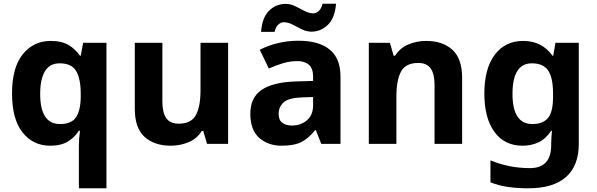

<svg xmlns="http://www.w3.org/2000/svg" viewBox="-20 -777 3224 1037"><path d="M406 11Q406 -31 412 -71H406Q385 -37 348 -13.5Q311 10 251 10Q159 10 102 -61.5Q45 -133 45 -272Q45 -412 103 -484Q161 -556 254 -556Q314 -556 351.5 -533Q389 -510 412 -476H416L429 -546H555V240H406ZM304 -107Q366 -107 390.5 -143.5Q415 -180 416 -253V-271Q416 -351 391.5 -393Q367 -435 302 -435Q249 -435 223 -392.5Q197 -350 197 -270Q197 -107 304 -107Z M1212 -546V0H1098L1078 -70H1070Q1044 -28 998.5 -9Q953 10 902 10Q814 10 761 -37.5Q708 -85 708 -190V-546H857V-227Q857 -169 878 -139Q899 -109 945 -109Q1013 -109 1038 -155.5Q1063 -202 1063 -289V-546Z M1592 -557Q1702 -557 1760.5 -509.5Q1819 -462 1819 -364V0H1715L1686 -74H1682Q1647 -30 1608 -10Q1569 10 1501 10Q1428 10 1380 -32.5Q1332 -75 1332 -163Q1332 -250 1393 -291.5Q1454 -333 1576 -337L1671 -340V-364Q1671 -407 1648.5 -427Q1626 -447 1586 -447Q1546 -447 1508 -435.5Q1470 -424 1432 -407L1383 -508Q1427 -531 1480.5 -544Q1534 -557 1592 -557ZM1613 -251Q1541 -249 1513 -225Q1485 -201 1485 -162Q1485 -128 1505 -113.5Q1525 -99 1557 -99Q1605 -99 1638 -127.5Q1671 -156 1671 -208V-253ZM1390 -605Q1396 -683 1433.5 -719.5Q1471 -756 1523 -756Q1550 -756 1575.5 -743Q1601 -730 1625.5 -717.5Q1650 -705 1673 -705Q1688 -705 1702 -718Q1716 -731 1722 -757H1795Q1789 -680 1751 -643Q1713 -606 1662 -606Q1636 -606 1610.5 -618.5Q1585 -631 1560.5 -644Q1536 -657 1512 -657Q1497 -657 1483 -644Q1469 -631 1463 -605Z M2282 -556Q2370 -556 2423 -508.5Q2476 -461 2476 -356V0H2327V-319Q2327 -378 2306 -407.5Q2285 -437 2239 -437Q2171 -437 2146 -390.5Q2121 -344 2121 -257V0H1972V-546H2086L2106 -476H2114Q2140 -518 2185.5 -537Q2231 -556 2282 -556Z M2806 -556Q2907 -556 2964 -476H2968L2980 -546H3106V1Q3106 118 3037 179Q2968 240 2833 240Q2775 240 2725.5 233Q2676 226 2629 208V89Q2730 131 2842 131Q2957 131 2957 7V-4Q2957 -21 2958.5 -39Q2960 -57 2961 -71H2957Q2929 -28 2890 -9Q2851 10 2802 10Q2705 10 2650.5 -64.5Q2596 -139 2596 -272Q2596 -406 2652 -481Q2708 -556 2806 -556ZM2853 -435Q2748 -435 2748 -270Q2748 -107 2855 -107Q2912 -107 2939.5 -139.5Q2967 -172 2967 -253V-271Q2967 -359 2940 -397Q2913 -435 2853 -435Z"/></svg>

Font: Noto Sans Hanifi Rohingya
Style: Bold
Weight: 700
Designer: Monotype Design Team and DaltonMaag
Foundry: Google LLC
Version: Version 2.102; ttfautohint (v1.8.4.7-5d5b)